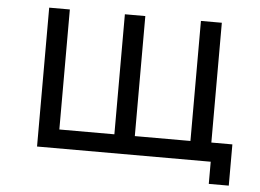

<svg xmlns="http://www.w3.org/2000/svg" viewBox="-50 -629 1099 813"><g transform="rotate(5 500.0 -222.5)"><path d="M127 -565.4H214.8V-55.2H448.7V-565.4H535.6V-55.2H772V-565.4H860.8V-56.2H950.2V119.1H865.2V24.9H127Z"/></g></svg>

Font: BIZ UDGothic
Style: Regular
Weight: 400
Monospace: yes
Designer: TypeBank Co., Ltd.
Foundry: Morisawa Inc.
Version: Version 1.05